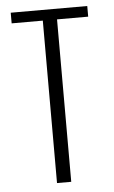

<svg xmlns="http://www.w3.org/2000/svg" viewBox="-50 -710 443 746"><g transform="rotate(-5 171.0 -337.5)"><path d="M142 0H197.5V-633.5H319V-675H20.5V-633.5H142Z"/></g></svg>

Font: Anybody Condensed Light
Style: Regular
Weight: 300
Width: 3
Designer: Tyler Finck
Foundry: Etcetera Type Company
Version: Version 1.113;gftools[0.9.25]